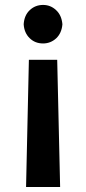

<svg xmlns="http://www.w3.org/2000/svg" viewBox="-20 -571 349 775"><path d="M222.7 183.9H85.2L96.6 -329.5H210.9ZM153.8 -395.6Q121.4 -395.6 99.8 -416.9Q77.8 -438.2 75.6 -473Q77.8 -508.9 99.8 -529.8Q122.2 -551.1 153.8 -551.1Q183.9 -551.1 206 -530.5Q228.7 -509.9 231.9 -473Q229 -437.5 207 -416.5Q184.3 -395.6 153.8 -395.6Z"/></svg>

Font: Linik Sans SemiBold
Style: Regular
Weight: 600
Designer: Fonts by Rasmus Andersson / Changes by Cristiano Sobral with parts from Marc Monis
Foundry: rsms
Version: Version 3.020; ttfautohint (v1.6)